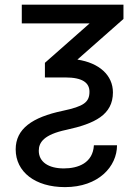

<svg xmlns="http://www.w3.org/2000/svg" viewBox="-20 -565 580 802"><path d="M71 -545.5V-467.3H354.4L167.6 -302.6V-241.5H252.8C325.3 -241.5 353.7 -218.8 353.7 -181.8C353.7 -137.8 329.5 -120.7 242.9 -102.3C113.6 -75.3 45.5 -26.3 45.5 58.9C45.5 152.7 126.4 216.6 251.4 216.6C392 216.6 468.8 130 468.8 41.9H372.2C367.9 115.8 306.8 138.5 246.4 138.5C181.8 138.5 142 110.8 142 64.6C142 29.8 163.4 -2.8 257.1 -22.7C375 -48.3 451.7 -85.2 451.7 -179C451.7 -250.4 394.9 -302.2 303.3 -316.1L495.7 -485.8V-545.5Z"/></svg>

Font: Margiela Sans
Style: Regular
Weight: 400
Designer: Stefan Endress, Andreas Faust
Version: Version 1.100;FEAKit 1.0